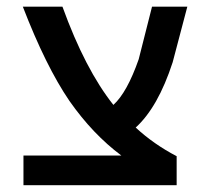

<svg xmlns="http://www.w3.org/2000/svg" viewBox="-20 -542 605 563"><path d="M335.9 -85.9Q252 -148.4 183.6 -246.1Q114.3 -347.7 46.9 -522.5H163.1Q229.5 -338.9 312.5 -234.4Q352.5 -270.5 386.7 -368.2L425.8 -522.5H529.3L486.3 -359.4Q443.4 -227.5 377.9 -168Q430.7 -119.1 498 -84V1H48.8V-85.9Z"/></svg>

Font: Gen Shin Gothic Medium
Style: Regular
Weight: 500
Designer: [Source Han Sans]
Ryoko NISHIZUKA  (kana & ideographs); Paul D. Hunt (Latin, Greek & Cyrillic); Wenlong ZHANG  (bopomofo
Version: Version 1.002.20150607